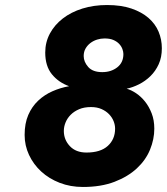

<svg xmlns="http://www.w3.org/2000/svg" viewBox="-20 -732 664 764"><path d="M310 12Q260 12 217.5 -4.5Q175 -21 144 -49.5Q113 -78 95.5 -115.5Q78 -153 78 -195Q78 -241 92.5 -274.5Q107 -308 132 -331.5Q157 -355 189 -369Q221 -383 255 -389Q213 -404 186.5 -436.5Q160 -469 160 -523Q160 -564 178.5 -598.5Q197 -633 230 -658.5Q263 -684 308 -698Q353 -712 406 -712Q462 -712 503 -698Q544 -684 571 -660.5Q598 -637 611 -606Q624 -575 624 -540Q624 -504 611.5 -476.5Q599 -449 578.5 -429Q558 -409 533 -396.5Q508 -384 484 -379Q502 -374 521.5 -361Q541 -348 557 -328Q573 -308 583.5 -281Q594 -254 594 -220Q594 -178 577 -136.5Q560 -95 524.5 -62Q489 -29 435.5 -8.5Q382 12 310 12ZM387 -445Q422 -445 446.5 -464Q471 -483 471 -517Q471 -526 467 -537Q463 -548 454 -557.5Q445 -567 431 -573Q417 -579 396 -579Q381 -579 366.5 -574.5Q352 -570 340 -561Q328 -552 320.5 -539Q313 -526 313 -509Q313 -486 331 -465.5Q349 -445 387 -445ZM324 -125Q380 -125 409 -151.5Q438 -178 438 -220Q438 -235 432 -250Q426 -265 414 -277.5Q402 -290 384 -298Q366 -306 342 -306Q315 -306 295 -297.5Q275 -289 261.5 -275.5Q248 -262 241 -245Q234 -228 234 -211Q234 -176 258 -150.5Q282 -125 324 -125Z"/></svg>

Font: Overpass Heavy
Style: Italic
Weight: 900
Italic angle: -10°
Designer: Delve Withrington, Dave Bailey
Foundry: Delve Fonts
Version: Version 3.000;DELV;Overpass